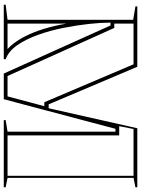

<svg xmlns="http://www.w3.org/2000/svg" viewBox="115 -863 748 1018"><g transform="rotate(90 489.0 -354.0)"><path d="M5 0V-10L85 -20V-686L14 -698V-708H334L543 -215L524 -238H561L549 -216L660 -708H973V-698L923 -688V-20L973 -10V0H617V-10L678 -20V-592H663L506 0H370L115 -566H100V-561Q100 -515 107 -450.5Q114 -386 128 -315.5Q142 -245 165 -181Q188 -117 220 -71Q252 -25 294 -10V0ZM105 -20H240Q212 -45 186.5 -88Q161 -131 142 -185.5Q123 -240 111 -301L106 -328H105ZM105 -586H128L383 -20H491L543 -215H522L321 -688H105ZM649 -612H698V-20H912V-688H664Z"/></g></svg>

Font: Kalnia Glaze Thin
Style: Bold
Weight: 700
Version: Version 1.110